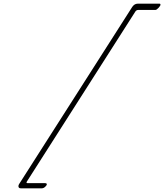

<svg xmlns="http://www.w3.org/2000/svg" viewBox="-20 -846 891 1042"><path d="M727 -826H846Q851 -826 851 -820.5Q851 -815 840.5 -803.5Q830 -792 823 -792H730Q721 -792 715 -784L126 139Q124 142 124 145Q124 148 130 148H224Q234 148 234 154Q234 160 225 168Q216 176 207 176H93Q80 176 80 164Q80 160 83 154L698 -809Q710 -826 727 -826Z"/></svg>

Font: Herr Von Muellerhoff
Style: Regular
Weight: 400
Version: Version 1.000